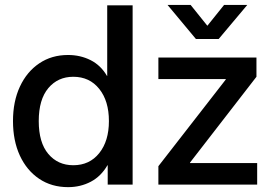

<svg xmlns="http://www.w3.org/2000/svg" viewBox="-20 -749 1109 779"><path d="M256.3 10.3Q189 10.3 138.7 -23.7Q88.4 -57.6 60.5 -117.9Q32.7 -178.2 32.7 -257.8Q32.7 -337.4 60.8 -397.7Q88.9 -458 139.2 -491.9Q189.5 -525.9 255.9 -525.9Q306.2 -525.9 347.7 -504.9Q389.2 -483.9 414.1 -440.9H415V-727.5H518.1V0H417V-78.6H416Q390.1 -33.7 348.4 -11.7Q306.6 10.3 256.3 10.3ZM277.3 -78.6Q343.3 -78.6 382.6 -127.7Q421.9 -176.8 421.9 -257.8Q421.9 -339.4 382.6 -388.4Q343.3 -437.5 277.3 -437.5Q214.8 -437.5 176 -391.4Q137.2 -345.2 137.2 -257.8Q137.2 -170.4 176 -124.5Q214.8 -78.6 277.3 -78.6ZM622.6 0V-74.7L896 -426.3V-428.2H622.6V-515.6H1020.5V-437.5L751 -89.4V-87.4H1023.4V0ZM753.4 -729 821.3 -644.5 889.2 -729H982.9V-728.5L867.2 -590.8H774.9L660.2 -728.5V-729Z"/></svg>

Font: Inter Display Medium
Style: Regular
Weight: 500
Designer: Rasmus Andersson
Foundry: rsms
Version: Version 4.001;git-9221beed3